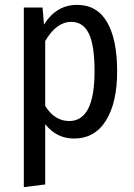

<svg xmlns="http://www.w3.org/2000/svg" viewBox="-20 -558 551 790"><path d="M297 -538Q379 -538 420.5 -467Q462 -396 462 -264Q462 -136 416 -62Q370 12 284 12Q213 12 166 -47V201L78 212V-527H155L161 -457Q212 -538 297 -538ZM265 -60Q369 -60 369 -264Q369 -372 345.5 -420Q322 -468 273 -468Q212 -468 166 -389V-122Q205 -60 265 -60Z"/></svg>

Font: Fira Sans Condensed
Style: Regular
Weight: 400
Width: 3
Designer: Carrois Corporate & Edenspiekermann AG
Foundry: Carrois Corporate GbR & Edenspiekermann AG
Version: Version 4.202;PS 004.202;hotconv 1.0.88;makeotf.lib2.5.64775